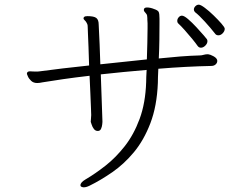

<svg xmlns="http://www.w3.org/2000/svg" viewBox="-20 -760 1040 821"><path d="M914 -609Q904 -609 899 -617Q881 -640 856 -667.5Q831 -695 814 -708Q809 -713 809 -719Q809 -727 815.5 -733.5Q822 -740 830 -740Q838 -740 856 -726.5Q874 -713 893.5 -694Q913 -675 927 -659Q941 -643 941 -637Q941 -627 932.5 -618Q924 -609 914 -609ZM870 -528Q879 -527 892 -520Q905 -513 908 -505Q909 -503 909 -499Q909 -491 902 -484.5Q895 -478 883 -478Q832 -477 774.5 -474Q717 -471 657 -466Q656 -447 655.5 -431Q655 -415 655 -405Q651 -306 623 -233Q595 -160 552.5 -109Q510 -58 460 -23.5Q410 11 363 34Q349 41 338 41Q334 41 329 39Q324 37 324 32Q324 20 346 7Q387 -17 431 -51.5Q475 -86 513.5 -135Q552 -184 577 -251.5Q602 -319 605 -409Q605 -417 605.5 -431Q606 -445 607 -461Q557 -457 507.5 -452Q458 -447 411 -442Q413 -393 414.5 -343Q416 -293 418 -242V-238Q418 -237 417 -227.5Q416 -218 412 -209Q408 -200 398 -200Q388 -200 381.5 -208.5Q375 -217 372 -227Q369 -237 368 -239Q368 -244 369 -252.5Q370 -261 370 -268Q370 -273 369 -297.5Q368 -322 366.5 -358.5Q365 -395 363 -436Q302 -429 250 -421.5Q198 -414 162 -408Q149 -405 139 -405Q123 -405 113 -414.5Q103 -424 99 -434Q95 -444 95 -444Q95 -455 108 -455Q113 -455 118.5 -454.5Q124 -454 131 -454Q136 -454 140.5 -454Q145 -454 150 -455Q194 -461 248.5 -467.5Q303 -474 361 -480Q360 -521 358.5 -557.5Q357 -594 356 -618Q355 -642 355 -645Q355 -653 353 -657.5Q351 -662 349 -665Q346 -670 341.5 -674Q337 -678 337 -682Q337 -685 340.5 -688Q344 -691 354 -691Q382 -691 392 -683Q402 -675 402 -655Q404 -612 406 -570Q408 -528 409 -485L608 -506Q609 -540 610 -576Q611 -612 611 -640Q611 -651 611 -660.5Q611 -670 610 -677V-683Q610 -688 609 -693.5Q608 -699 603 -704Q600 -707 597.5 -710.5Q595 -714 595 -718Q595 -719 595.5 -720Q596 -721 596 -722Q598 -728 609 -728Q623 -728 640 -721Q655 -716 658.5 -709Q662 -702 662 -680V-659Q662 -631 661.5 -590.5Q661 -550 659 -510Q706 -515 750.5 -518.5Q795 -522 834 -523Q842 -523 850.5 -525.5Q859 -528 867 -528ZM867 -584Q867 -574 858 -565Q849 -556 839 -556Q830 -556 824 -565Q818 -574 802.5 -593Q787 -612 770 -631Q753 -650 743 -659Q738 -663 738 -671Q738 -679 744 -686Q750 -693 758 -693Q767 -693 784 -678.5Q801 -664 819.5 -644Q838 -624 851 -609Q864 -594 865 -592Q866 -590 866.5 -588Q867 -586 867 -584Z"/></svg>

Font: Moon Stars Kai T Light
Style: Regular
Weight: 300
Designer: GuiWonder
Version: Version 1.101